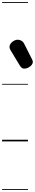

<svg xmlns="http://www.w3.org/2000/svg" viewBox="-25 -1349 333 1832"><path d="M164.5 -723 76.5 -868.5Q59.5 -896 69.2 -919Q79 -942 101.5 -956Q124 -970 144 -970Q161.5 -970 178.5 -960.8Q195.5 -951.5 206.5 -930L281.5 -781.5Q292 -761 285.8 -745Q279.5 -729 266.8 -718.5Q254 -708 244 -703.5Q229.5 -695 206.5 -694Q183.5 -693 164.5 -723ZM164.5 -723 76.5 -868.5Q59.5 -896 69.2 -919Q79 -942 101.5 -956Q124 -970 144 -970Q161.5 -970 178.5 -960.8Q195.5 -951.5 206.5 -930L281.5 -781.5Q292 -761 285.8 -745Q279.5 -729 266.8 -718.5Q254 -708 244 -703.5Q229.5 -695 206.5 -694Q183.5 -693 164.5 -723ZM-5 455H241.5V463H-5ZM-5 -16H241.5V0H-5ZM-5 -549H241.5V-541H-5ZM-5 -1329H241.5V-1321H-5Z"/></svg>

Font: Edu SA Dotted Guide
Style: Regular
Weight: 400
Designer: Tina and Corey Anderson, Eben Sorkin, Mirko Velimirovic
Foundry: Google for Education
Version: Version 2.000